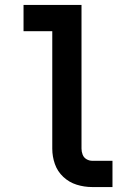

<svg xmlns="http://www.w3.org/2000/svg" viewBox="-20 -755 540 775"><path d="M352 0Q320 0 289.5 -9.5Q259 -19 235.5 -41Q212 -63 201.5 -93Q191 -123 191 -155V-629H75V-735H309V-155Q309 -143 313.5 -131Q318 -119 329 -112.5Q340 -106 352 -106H434V0Z"/></svg>

Font: Iosevka SS01
Style: Bold
Weight: 700
Monospace: yes
Designer: Belleve Invis
Foundry: Belleve Invis
Version: 2.3.3; ttfautohint (v1.8.3)